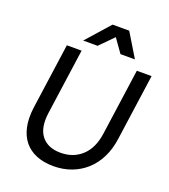

<svg xmlns="http://www.w3.org/2000/svg" viewBox="-162 -1026 1014 1150"><g transform="rotate(20 345.0 -451.0)"><path d="M312 8Q250 8 202.5 -11.5Q155 -31 125.5 -67.5Q96 -104 84.5 -157.5Q73 -211 82 -280L141 -700H235L176 -280Q163 -183 203.5 -132.5Q244 -82 325 -82Q406 -82 460.5 -132.5Q515 -183 528 -280L587 -700H681L622 -280Q613 -212 586.5 -158.5Q560 -105 519 -68Q478 -31 425.5 -11.5Q373 8 312 8ZM400 -846 315 -760H223L356 -910H462L553 -760H461Z"/></g></svg>

Font: Retni Sans Medium
Style: Italic
Weight: 500
Italic angle: -8°
Designer: Vitaly Kuzmin
Foundry: ParaType Ltd.
Version: Version 1.00;June 10, 2019;FontCreator 11.5.0.2425 64-bit; t